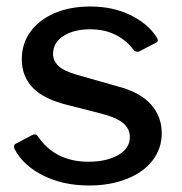

<svg xmlns="http://www.w3.org/2000/svg" viewBox="-20 -560 558 590"><path d="M257 -470Q207 -470 175 -449.5Q143 -429 143 -394Q143 -374 159 -358Q175 -342 217 -330L340 -295Q410 -277 443.5 -239.5Q477 -202 477 -151Q477 -103 448.5 -66.5Q420 -30 369 -10Q318 10 254 10Q174 10 113 -20.5Q52 -51 26 -100Q23 -105 23 -109Q23 -115 28 -118L77 -144Q83 -147 87 -147Q92 -147 95 -143Q148 -63 252 -63Q307 -63 343 -83.5Q379 -104 379 -139Q379 -164 358.5 -181.5Q338 -199 291 -211L189 -237Q115 -255 81 -290Q47 -325 47 -378Q47 -426 73.5 -462.5Q100 -499 147.5 -519.5Q195 -540 258 -540Q326 -540 380 -514Q434 -488 461 -446Q465 -440 465 -436Q465 -432 460 -429L408 -402Q406 -401 402 -401Q396 -401 391 -406Q370 -435 336 -452.5Q302 -470 257 -470Z"/></svg>

Font: Libre Franklin Medium
Style: Regular
Weight: 500
Designer: Pablo Impallari, Rodrigo Fuenzalida
Foundry: Impallari Type
Version: Version 1.002; ttfautohint (v1.5)